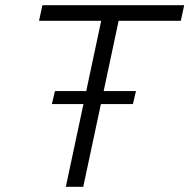

<svg xmlns="http://www.w3.org/2000/svg" viewBox="-20 -718 728 738"><path d="M233 0 369 -638H130L143 -698H688L675 -638H436L300 0ZM179.4 -318 191.2 -368H502.6L490.8 -318Z"/></svg>

Font: Azeret Mono ExtraLight
Style: Italic
Weight: 250
Italic angle: -12°
Designer: Martin Vácha
Foundry: Displaay
Version: Version 1.002